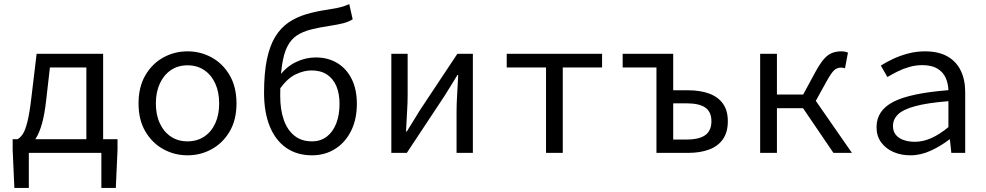

<svg xmlns="http://www.w3.org/2000/svg" viewBox="-20 -750 4840 942"><path d="M403.7 0V-419.1H224.9L206.1 -254.8Q198.4 -187.5 185.9 -143.3Q173.4 -99.1 157.2 -73.3Q141.1 -47.5 122.5 -35Q103.9 -22.6 84.5 -18.8L66 -67Q79.5 -74.3 91.6 -92Q103.6 -109.7 114.1 -151.1Q124.7 -192.4 133.9 -270.8L159.7 -486.1H486V0ZM50.5 172 42.1 -14.9V-67H556.6V-14.9L548.2 172H477.3V0H121.4V172Z M900 12Q835.9 12 781.3 -18.1Q726.7 -48.1 693.2 -105Q659.7 -161.9 659.7 -242.4Q659.7 -323.5 693.2 -380.8Q726.7 -438 781.3 -468Q835.9 -498.1 900 -498.1Q964.1 -498.1 1018.7 -468Q1073.3 -438 1106.8 -380.8Q1140.3 -323.5 1140.3 -242.4Q1140.3 -161.9 1106.8 -105Q1073.3 -48.1 1018.7 -18.1Q964.1 12 900 12ZM900 -56.5Q946.7 -56.5 981.8 -79.7Q1016.8 -102.9 1036.1 -144.8Q1055.3 -186.7 1055.3 -242.4Q1055.3 -298.1 1036.1 -340.3Q1016.8 -382.6 981.8 -406.1Q946.7 -429.6 900 -429.6Q853.3 -429.6 818.6 -406.1Q783.8 -382.6 764.2 -340.3Q744.7 -298.1 744.7 -242.4Q744.7 -186.7 764.2 -144.8Q783.8 -102.9 818.6 -79.7Q853.3 -56.5 900 -56.5Z M1511.1 12Q1436.4 12 1383.7 -25.1Q1331 -62.2 1303.2 -131Q1275.5 -199.7 1275.5 -294.5Q1275.5 -391.3 1289.5 -458.6Q1303.6 -526 1330.3 -569.6Q1357.1 -613.2 1395.1 -639.3Q1433.2 -665.5 1481.4 -679.9Q1529.5 -694.3 1586.4 -702.5Q1615.5 -707.2 1633.1 -710.7Q1650.7 -714.3 1664.4 -718.6Q1678.1 -723 1693.5 -730L1710.3 -655.3Q1690 -642.5 1663.3 -635.8Q1636.6 -629.2 1603.5 -624.2Q1548.6 -615.9 1507.1 -605.6Q1465.7 -595.3 1436.6 -576.1Q1407.6 -556.9 1389.6 -521.4Q1371.5 -485.9 1363.2 -427Q1354.8 -368.2 1354.8 -279.1Q1354.8 -211.9 1372.3 -162Q1389.7 -112.1 1424.4 -84.3Q1459 -56.5 1510.3 -56.5Q1552.9 -56.5 1583.2 -79.6Q1613.5 -102.8 1629.7 -144.3Q1645.8 -185.8 1645.8 -240.7Q1645.8 -291 1630.1 -327.9Q1614.3 -364.8 1583.8 -384.6Q1553.3 -404.5 1508.7 -404.5Q1471.5 -404.5 1431.5 -385.7Q1391.4 -367 1353.5 -315L1350.6 -376.7Q1384.3 -422.5 1431.6 -445.3Q1478.8 -468.2 1529.5 -468.2Q1588.9 -468.2 1634.3 -441Q1679.7 -413.8 1705.3 -362.8Q1730.8 -311.8 1730.8 -240.7Q1730.8 -163.5 1702 -106.8Q1673.3 -50.1 1623.7 -19.1Q1574.1 12 1511.1 12Z M1900 0V-486H1980V-284Q1980 -244.6 1977 -198.3Q1974 -152 1972 -105H1975.9Q1990 -128 2008.5 -157.5Q2027 -187 2040 -209L2224 -486H2300V0H2220V-202Q2220 -241 2223 -288Q2226 -335 2228 -382H2224.3Q2210.6 -359.7 2192.3 -329.9Q2174 -300 2160 -278L1976 0Z M2658.9 0V-419.1H2466.1V-486.1H2933.9V-419.1H2741.1V0Z M3200.7 0V-419.1H3035V-486.1H3282.9V-307H3357.5Q3415.3 -307 3459 -291Q3502.7 -275 3526.8 -241.6Q3550.9 -208.2 3550.9 -155.2Q3550.9 -101.2 3526.8 -66.9Q3502.7 -32.6 3459 -16.3Q3415.3 0 3357.5 0ZM3282.9 -65.5H3349Q3410.7 -65.5 3440.5 -87.3Q3470.4 -109.1 3470.4 -155.2Q3470.4 -201 3440.5 -222Q3410.7 -243 3349 -243H3282.9Z M3709.5 0V-486.1H3791.8V-286.1H3961.1L4159.7 0H4069L3920 -219.1H3791.8V0ZM3972.6 -237.1 3901.4 -250.7 3979 -394.1Q4001.5 -435.5 4020.4 -458Q4039.4 -480.5 4060.4 -489.3Q4081.4 -498.1 4107.8 -498.1Q4126.4 -498.1 4140.3 -491.9L4125.7 -414.8Q4120.6 -416.8 4116.2 -417.5Q4111.9 -418.3 4105.8 -418.3Q4087.2 -418.3 4073 -405.7Q4058.8 -393.1 4035.7 -351.5Z M4446.3 12Q4400.7 12 4363.1 -4.4Q4325.5 -20.9 4303 -51.8Q4280.5 -82.7 4280.5 -126.2Q4280.5 -207.7 4362.8 -250.3Q4445.1 -292.9 4633.2 -307.6Q4632.1 -340.7 4619.5 -368.7Q4606.8 -396.6 4579.1 -413.5Q4551.3 -430.4 4504.3 -430.4Q4472.6 -430.4 4442.1 -421.7Q4411.5 -413.1 4384.2 -399.5Q4356.8 -385.9 4333.8 -371.9L4301.6 -428.3Q4326.3 -444.2 4360.6 -460.5Q4394.8 -476.8 4435.2 -487.4Q4475.5 -498.1 4518.1 -498.1Q4584.7 -498.1 4628.3 -473.3Q4672 -448.5 4693.7 -403.6Q4715.5 -358.7 4715.5 -298.2V0H4647.5L4640.6 -65.9H4637.8Q4597.7 -34.5 4547.7 -11.2Q4497.8 12 4446.3 12ZM4468.2 -54.3Q4509.6 -54.3 4550.6 -73Q4591.7 -91.8 4633.2 -126.4V-253.6Q4529.2 -245.3 4469.7 -229Q4410.1 -212.7 4385.6 -188.4Q4361.1 -164.2 4361.1 -132Q4361.1 -104.6 4376.3 -87.2Q4391.4 -69.9 4415.8 -62.1Q4440.1 -54.3 4468.2 -54.3Z"/></svg>

Font: Source Code Pro ExtraLight
Style: Regular
Weight: 200
Monospace: yes
Designer: Paul D. Hunt, Teo Tuominen
Foundry: Adobe
Version: Version 1.026;hotconv 1.1.0;makeotfexe 2.6.0